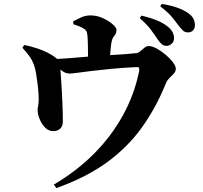

<svg xmlns="http://www.w3.org/2000/svg" viewBox="-20 -878 1040 984"><path d="M832 -643Q819 -643 808.5 -652Q798 -661 786 -679Q773 -699 753 -726Q733 -753 696 -785L705 -798Q748 -788 784 -773.5Q820 -759 844 -738Q860 -724 866 -710Q872 -696 872 -682Q872 -666 860.5 -654.5Q849 -643 832 -643ZM256 68Q373 -1 462 -90.5Q551 -180 610 -287Q669 -394 693 -513Q695 -526 692.5 -530.5Q690 -535 678 -534Q611 -531 553.5 -525.5Q496 -520 451 -514.5Q406 -509 376.5 -505Q347 -501 337 -501Q316 -501 298 -515Q280 -529 244 -557L245 -574Q287 -576 330.5 -579.5Q374 -583 414 -586.5Q454 -590 484 -591Q516 -594 552.5 -596Q589 -598 623 -600.5Q657 -603 681 -606Q691 -608 701 -617Q711 -626 721 -634Q731 -642 742 -642Q760 -642 783.5 -629Q807 -616 829.5 -597Q852 -578 866.5 -558.5Q881 -539 881 -526Q881 -512 871 -501Q861 -490 849 -478.5Q837 -467 831 -453Q779 -324 705.5 -222.5Q632 -121 526 -44.5Q420 32 269 86ZM252 -206Q230 -206 212.5 -223Q195 -240 184.5 -264.5Q174 -289 173 -310Q172 -318 174.5 -330Q177 -342 178 -357Q179 -370 177.5 -395Q176 -420 172.5 -449Q169 -478 164.5 -503.5Q160 -529 155 -542Q145 -571 130 -591Q115 -611 95 -633L104 -647Q135 -642 172 -629.5Q209 -617 237 -601Q268 -583 278 -570.5Q288 -558 289 -530Q290 -515 292 -487.5Q294 -460 296 -426Q298 -392 299.5 -359Q301 -326 301.5 -299.5Q302 -273 302 -260Q303 -233 289.5 -219.5Q276 -206 252 -206ZM431 -545Q431 -551 431 -567Q431 -583 431 -604Q431 -625 430.5 -647Q430 -669 429 -686Q428 -703 425 -713Q422 -723 410 -731Q399 -738 385 -743.5Q371 -749 356 -754L355 -769Q374 -779 396 -789Q418 -799 444 -799Q476 -799 506 -785.5Q536 -772 556.5 -754.5Q577 -737 577 -725Q577 -711 572 -703Q567 -695 561 -687.5Q555 -680 552 -664Q549 -649 547 -627.5Q545 -606 543.5 -584.5Q542 -563 542 -547ZM943 -712Q927 -712 917 -722Q907 -732 892 -751Q880 -768 861 -791Q842 -814 801 -846L809 -858Q853 -851 887.5 -839Q922 -827 944 -811Q963 -798 971 -782.5Q979 -767 979 -749Q979 -733 969.5 -722.5Q960 -712 943 -712Z"/></svg>

Font: Noto Serif SC ExtraLight ExtraBold
Style: Regular
Weight: 800
Version: Version 2.002-H1;hotconv 1.1.0;makeotfexe 2.6.0